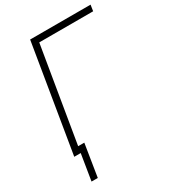

<svg xmlns="http://www.w3.org/2000/svg" viewBox="-215 -840 1012 1130"><g transform="rotate(-30 291.5 -275.5)"><path d="M583 -727.5 576.7 -686H210.4L96.2 0H52.2L172.4 -727.5ZM145 -42.5 109.9 177.2H67.4L103 -42.5Z"/></g></svg>

Font: Inter Tight ExtraLight
Style: Italic
Weight: 250
Italic angle: -9.39999°
Designer: Rasmus Andersson
Foundry: rsms
Version: Version 3.004